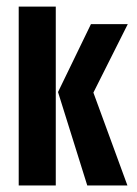

<svg xmlns="http://www.w3.org/2000/svg" viewBox="-20 -569 420 589"><path d="M247.7 0 158 -286.6 259 -495H372L266.5 -284.9L370.9 0ZM37.4 0V-548.7H151.1V0Z"/></svg>

Font: Alumni Sans Thin
Style: Regular
Weight: 100
Designer: Robert E. Leuschke
Foundry: Robert E. Leuschke
Version: Version 1.018